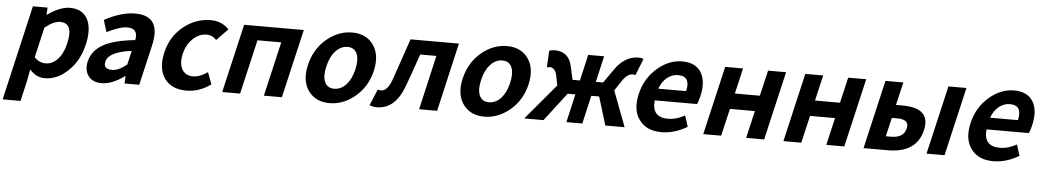

<svg xmlns="http://www.w3.org/2000/svg" viewBox="-51 -960 8473 1561"><g transform="rotate(5 4185.5 -179.5)"><path d="M168 -560H288L284 -502H288Q390 -574 470 -574Q573 -574 614 -496Q654 -419 624 -289Q592 -151 500 -66Q413 14 316 14Q244 14 191 -47L174 45L135 215H-11ZM407 -151Q453 -199 473 -287Q511 -453 400 -453Q347 -453 276 -395L219 -149Q258 -107 311 -107Q365 -107 407 -151Z M670 -33Q635 -80 651 -152Q672 -242 761 -292Q848 -341 1021 -359Q1040 -456 949 -456Q887 -456 782 -403L752 -500Q888 -574 1003 -574Q1218 -574 1161 -327L1085 0H965L968 -60H965Q862 14 779 14Q705 14 670 -33ZM974 -156 1000 -269Q813 -245 794 -164Q780 -101 854 -101Q907 -101 974 -156Z M1293 -63Q1234 -144 1265 -279Q1296 -414 1401 -497Q1500 -574 1619 -574Q1709 -574 1768 -512L1676 -417Q1641 -454 1598 -454Q1534 -454 1484 -406Q1433 -358 1415 -279Q1397 -201 1425 -153Q1453 -106 1514 -106Q1569 -106 1633 -151L1669 -54Q1576 14 1470 14Q1351 14 1293 -63Z M1892 -560H2379L2249 0H2102L2205 -444H2011L1908 0H1762Z M2469 -63Q2406 -146 2437 -279Q2468 -414 2569 -497Q2663 -574 2774 -574Q2885 -574 2943 -497Q3006 -414 2975 -279Q2944 -146 2843 -63Q2748 14 2638 14Q2528 14 2469 -63ZM2765 -153Q2806 -199 2825 -279Q2843 -360 2823 -406Q2802 -454 2746 -454Q2690 -454 2647 -406Q2605 -360 2587 -279Q2568 -199 2589 -153Q2610 -106 2666 -106Q2722 -106 2765 -153Z M2965 2 3020 -130Q3039 -125 3046 -125Q3098 -125 3133 -219L3250 -560H3645L3516 0H3369L3471 -444H3339Q3276 -260 3245 -179Q3175 14 3024 14Q2991 14 2965 2Z M3732 -63Q3669 -146 3700 -279Q3731 -414 3832 -497Q3926 -574 4037 -574Q4148 -574 4206 -497Q4269 -414 4238 -279Q4207 -146 4106 -63Q4011 14 3901 14Q3791 14 3732 -63ZM4028 -153Q4069 -199 4088 -279Q4106 -360 4086 -406Q4065 -454 4009 -454Q3953 -454 3910 -406Q3868 -360 3850 -279Q3831 -199 3852 -153Q3873 -106 3929 -106Q3985 -106 4028 -153Z M5046 0H4889L4818 -231H4754L4701 0H4571L4624 -231H4561L4384 0H4227L4471 -290L4455 -372Q4442 -434 4395 -434Q4389 -434 4374 -430L4381 -566Q4404 -574 4425 -574Q4541 -574 4567 -455L4591 -347H4651L4700 -560H4830L4781 -347H4840L4916 -455Q4996 -574 5111 -574Q5134 -574 5151 -566L5097 -430Q5084 -434 5077 -434Q5030 -434 4990 -372L4936 -291Z M5168 -64Q5106 -144 5137 -279Q5167 -410 5267 -495Q5361 -574 5466 -574Q5578 -574 5623 -498Q5666 -426 5638 -306Q5628 -262 5616 -239H5271Q5256 -99 5393 -99Q5457 -99 5528 -138L5557 -48Q5453 14 5347 14Q5227 14 5168 -64ZM5519 -336Q5548 -460 5442 -460Q5396 -460 5355 -429Q5313 -395 5291 -336Z M5818 -560H5964L5915 -351H6119L6168 -560H6315L6185 0H6038L6090 -223H5886L5834 0H5688Z M6472 -560H6618L6569 -351H6773L6822 -560H6969L6839 0H6692L6744 -223H6540L6488 0H6342Z M7126 -560H7272L7228 -373H7280Q7515 -373 7473 -189Q7429 0 7194 0H6996ZM7211 -112Q7314 -112 7332 -190Q7350 -265 7247 -265H7204L7168 -112ZM7640 -560H7787L7657 0H7510Z M7876 -64Q7814 -144 7845 -279Q7875 -410 7975 -495Q8069 -574 8174 -574Q8286 -574 8331 -498Q8374 -426 8346 -306Q8336 -262 8324 -239H7979Q7964 -99 8101 -99Q8165 -99 8236 -138L8265 -48Q8161 14 8055 14Q7935 14 7876 -64ZM8227 -336Q8256 -460 8150 -460Q8104 -460 8063 -429Q8021 -395 7999 -336Z"/></g></svg>

Font: KaiGen Gothic CN Bold
Style: Bold
Weight: 700
Designer: Ryoko NISHIZUKA  (kana & ideographs); Paul D. Hunt (Latin, Greek & Cyrillic); Wenlong ZHANG  (bopomofo); Sandoll Communi
Foundry: Adobe Systems Incorporated
Version: Version 1.002.20150501